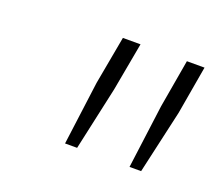

<svg xmlns="http://www.w3.org/2000/svg" viewBox="-57 -774 440 389"><g transform="rotate(20 163.0 -579.5)"><path d="M113 -459H139L169 -596L188 -700H150L131 -596ZM252 -459H277L308 -596L326 -700H288L270 -596Z"/></g></svg>

Font: Fixel Display 20240404 ExLight
Style: Italic
Weight: 200
Italic angle: -10°
Designer: AlfaBravo + MacPaw
Foundry: Kyrylo Tkachov, Marchela Mozhyna, Serhii Makarenko, Maria Weinstein, Zakhar Kryvoshyya
Version: Version 1.211;Glyphs 3.2 (3225)